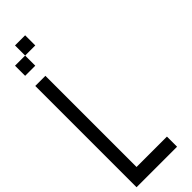

<svg xmlns="http://www.w3.org/2000/svg" viewBox="-350 -1184 1117 1117"><g transform="rotate(-45 208.5 -625.5)"><path d="M0 -83.3V-916.7H83.3V-166.7H333.3V-83.3ZM83.3 -1000H0V-1083.3H83.3ZM83.3 -1083.3V-1166.7H166.7V-1083.3Z"/></g></svg>

Font: Galmuri11 Condensed
Style: Regular
Weight: 400
Width: 3
Designer: Lee Minseo (quiple)
Version: Version 2.399;hotconv 1.1.1;makeotfexe 2.6.0 DEVELOPMENT